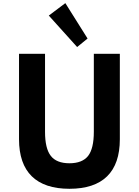

<svg xmlns="http://www.w3.org/2000/svg" viewBox="-20 -1160 866 1196"><path d="M525.5 -920 387 -1140.5 284 -1063 460.5 -867ZM412.5 16C620 16 726.5 -88.5 726.5 -292.5V-825H564.5V-339C564.5 -269.5 552.5 -219.5 529 -189C505 -158.5 466 -143 412.5 -143C359 -143 320 -158.5 296.5 -189C272.5 -219.5 260.5 -269.5 260.5 -339V-825H98.5V-292.5C98.5 -88.5 206 16 412.5 16Z"/></svg>

Font: Spartan
Style: Bold
Weight: 700
Designer: Matt Bailey, Mirko Velimirovic
Foundry: Matt Bailey
Version: Version 1.003